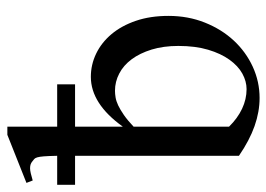

<svg xmlns="http://www.w3.org/2000/svg" viewBox="-134 -610 749 540"><g transform="rotate(-90 241.0 -340.5)"><path d="M381.3 -213.9Q381.3 -255.9 371.1 -289.1Q360.8 -322.3 343.8 -345.2Q326.7 -368.2 303.7 -380.1Q280.8 -392.1 255.4 -392.1Q246.6 -392.1 236.3 -390.4Q226.1 -388.7 214.1 -383.1Q202.1 -377.4 187.3 -367.2Q172.4 -356.9 154.3 -339.8V-71.3Q177.7 -47.4 204.6 -34.7Q231.4 -22 259.8 -22Q281.7 -22 303.5 -33.9Q325.2 -45.9 342.5 -70.1Q359.9 -94.2 370.6 -130.1Q381.3 -166 381.3 -213.9ZM465.8 -241.7Q465.8 -186.5 447 -139.4Q428.2 -92.3 396.5 -58.1Q364.7 -23.9 322.8 -4.6Q280.8 14.6 234.9 14.6Q196.3 14.6 156 0.5Q115.7 -13.7 72.3 -43.5V-504.4H-9.3V-554.7H72.3Q71.8 -579.1 70.8 -591.8Q69.8 -604.5 67.9 -610.8Q65.9 -617.2 63 -619.4Q60.1 -621.6 56.6 -624.5Q52.7 -627.9 48.1 -629.4Q43.5 -630.9 37.4 -630.9Q31.2 -630.9 22.9 -628.9Q14.6 -627 2.9 -623.5L-3.9 -641.1L131.3 -694.8H154.3V-554.7H273.4V-504.4H154.3V-370.1Q218.8 -460 294.4 -460Q328.6 -460 359.6 -445.1Q390.6 -430.2 414.3 -402.1Q438 -374 451.9 -333.5Q465.8 -293 465.8 -241.7Z"/></g></svg>

Font: Doulos SIL Afr
Style: Regular
Weight: 400
Designer: Walt Agee, Victor Gaultney, Peter Martin, Debbi Hosken, Becca Hirsbrunner
Foundry: SIL International
Version: Version 5.000